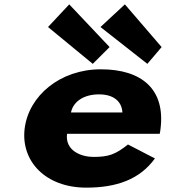

<svg xmlns="http://www.w3.org/2000/svg" viewBox="-20 -846 787 881"><path d="M712.8 -232C714.5 -238 715.9 -249 716.7 -256C738.8 -436 631.1 -528 442.6 -528C255 -528 111.6 -406 93.1 -256C74.9 -107 188.3 15 375.9 15C513.8 15 621 -22 690.9 -119L567.2 -183C509.5 -137 477.9 -126 408.9 -126C354.5 -126 277.9 -153 287.6 -232ZM305.7 -330C315.1 -377 360.7 -413 434.5 -413C497.4 -413 538.6 -384 541.7 -330ZM482.9 -630 405.7 -553 200.4 -722 297.7 -826ZM721.6 -630 656.2 -553 441 -722 553 -826Z"/></svg>

Font: Hussar
Style: BdSuprExtOblOne
Weight: 700
Foundry: Cannot Into Space Fonts
Version: Version 2.00